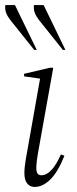

<svg xmlns="http://www.w3.org/2000/svg" viewBox="-49 -727 304 757"><path d="M88 10Q64 10 53 -12Q42 -34 52 -95L109 -417L46 -426V-436L148 -460H161L100 -119Q92 -71 95 -53.5Q98 -36 114 -36Q155 -36 191 -118L205 -113Q179 -48 149 -19Q119 10 88 10ZM199 -530 108 -644Q92 -664 87.5 -678Q83 -692 85 -707H123L209 -530ZM86 -530 -5 -644Q-21 -664 -25.5 -678Q-30 -692 -28 -707H10L96 -530Z"/></svg>

Font: Spectral ExtraLight
Style: Italic
Weight: 275
Italic angle: -10°
Designer: Jean-Baptiste Levee
Foundry: Production Type
Version: Version 2.001